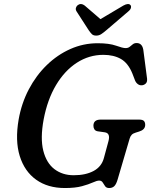

<svg xmlns="http://www.w3.org/2000/svg" viewBox="-20 -932 762 968"><path d="M472.5 -714Q530.5 -714 564.8 -701.8Q599 -689.5 613 -689.5Q625.5 -689.5 633.5 -695.8Q641.5 -702 649.2 -708.5Q657 -715 669 -715Q699.5 -715 703.5 -673.5L721.5 -535Q723 -518.5 714.8 -510.8Q706.5 -503 695.5 -502Q684 -501 674.8 -508Q665.5 -515 661 -526L647.5 -561Q626 -614 589.5 -634.8Q553 -655.5 501 -655.5Q429 -655.5 367.5 -615.8Q306 -576 262.5 -503Q219 -430 200 -329.5Q182.5 -235 198.2 -172.5Q214 -110 254.5 -79.2Q295 -48.5 351.5 -48.5Q412 -48.5 452.2 -70.2Q492.5 -92 504 -136L527 -221Q537.5 -261 508 -265L472.5 -270Q461 -272 456 -279.8Q451 -287.5 451 -298Q451 -329 487.5 -329H681.5Q700 -329 706.2 -321.5Q712.5 -314 712 -301Q711 -278 682 -269L664.5 -263.5Q650.5 -259.5 643.8 -252.2Q637 -245 633.5 -233L573 -27Q566 -3 556.2 6.5Q546.5 16 530.5 16Q516.5 16 510 6.8Q503.5 -2.5 497.8 -12Q492 -21.5 480 -21.5Q468.5 -21.5 447.8 -12Q427 -2.5 393 6.8Q359 16 307 16Q221 16 162.2 -26Q103.5 -68 79.5 -145.5Q55.5 -223 74 -329.5Q88.5 -411.5 125.2 -481.5Q162 -551.5 215.8 -603.8Q269.5 -656 335 -685Q400.5 -714 472.5 -714ZM516.5 -780Q502 -767.5 490.5 -760Q479 -752.5 465 -752.5Q450.5 -752.5 443 -760Q435.5 -767.5 427 -780L366 -874.5Q360 -884 363 -893Q366 -902 372.5 -906.5Q389 -918 407 -904L486.5 -835.5L602 -904Q627.5 -918 637.5 -906.5Q642 -902 640.2 -893Q638.5 -884 627 -874.5Z"/></svg>

Font: Fraunces 9pt SuperSoft
Style: Italic
Weight: 400
Italic angle: -16°
Version: Version 1.000;[b76b70a41]